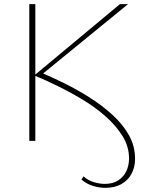

<svg xmlns="http://www.w3.org/2000/svg" viewBox="-20 -678 687 924"><path d="M487 226Q458 226 427 216.5Q396 207 372 186L382 171Q403 190 431.5 198.5Q460 207 484 207Q524 207 550 189.5Q576 172 588.5 144.5Q601 117 601 85Q601 27 569.5 -23.5Q538 -74 487.5 -118.5Q437 -163 376 -199.5Q315 -236 254.5 -265.5Q194 -295 145 -315L557 -658H596L176 -315L173 -331Q227 -308 289 -277.5Q351 -247 411 -209Q471 -171 521 -125.5Q571 -80 600.5 -27.5Q630 25 630 86Q630 127 613 158.5Q596 190 564 208Q532 226 487 226ZM121 0V-658H150V0Z"/></svg>

Font: Ysabeau Office Thin
Style: Regular
Weight: 250
Designer: Christian Thalmann (Catharsis Fonts)
Version: Version 2.001;gftools[0.9.30]; featfreeze: tnum,lnum,ss02